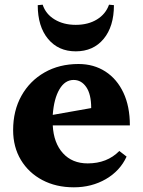

<svg xmlns="http://www.w3.org/2000/svg" viewBox="-20 -784 610 819"><path d="M295 15Q219 15 160.5 -16Q102 -47 69 -102Q36 -157 36 -229Q36 -312 71.5 -375.5Q107 -439 170 -475Q233 -511 315 -511Q380 -511 429.5 -479Q479 -447 506.5 -388.5Q534 -330 534 -249H205Q209 -174 248.5 -130.5Q288 -87 354 -87Q437 -87 489 -140L520 -116Q492 -55 431.5 -20Q371 15 295 15ZM294 -443Q257 -443 233.5 -403Q210 -363 205 -294L369 -323Q369 -382 348 -412.5Q327 -443 294 -443ZM303 -565Q229 -565 185 -618Q141 -671 141 -762L162 -764Q175 -724 213 -701Q251 -678 303 -678Q356 -678 393.5 -701Q431 -724 445 -764L466 -762Q466 -671 422 -618Q378 -565 303 -565Z"/></svg>

Font: Platypi
Style: Bold
Weight: 700
Designer: David Sargent
Foundry: Bolt Cutter Type
Version: Version 1.200; ttfautohint (v1.8.4.7-5d5b)